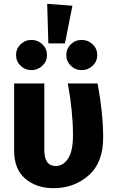

<svg xmlns="http://www.w3.org/2000/svg" viewBox="-20 -968 602 1005"><path d="M227 -948 359 -938 320 -741H233ZM145 -759Q178 -759 202 -736Q226 -713 226 -680Q226 -647 202 -624Q178 -601 145 -601Q111 -601 87.5 -624Q64 -647 64 -680Q64 -713 87.5 -736Q111 -759 145 -759ZM408 -759Q441 -759 465 -736Q489 -713 489 -680Q489 -647 465 -624Q441 -601 408 -601Q374 -601 350.5 -624Q327 -647 327 -680Q327 -713 350.5 -736Q374 -759 408 -759ZM491 -531Q520 -374 520 -248Q520 -116 443.5 -49.5Q367 17 261 17Q171 17 112.5 -32.5Q54 -82 54 -180V-531H212V-183Q212 -99 272 -99Q310 -99 336 -137.5Q362 -176 362 -261Q362 -383 335 -531Z"/></svg>

Font: Fira Sans
Style: Bold
Weight: 700
Designer: bBox Type GmbH & Carrois Corporate GbR & Edenspiekermann AG
Foundry: bBox Type GmbH & Carrois Corporate GbR & Edenspiekermann AG
Version: Version 4.301;PS 004.301;hotconv 1.0.88;makeotf.lib2.5.64775